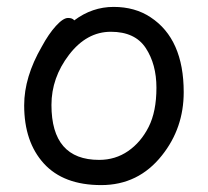

<svg xmlns="http://www.w3.org/2000/svg" viewBox="-20 -512 602 556"><path d="M267 -49Q314 -49 351 -74.5Q388 -100 410.5 -144.5Q433 -189 433 -258Q433 -326 402 -373Q371 -420 301 -420Q231 -420 180 -353.5Q129 -287 129 -208Q129 -49 267 -49ZM273 24Q164 24 107 -38.5Q50 -101 50 -207Q50 -289 101 -377Q121 -414 142 -437Q163 -460 177 -460Q190 -460 195 -453Q247 -492 309 -492Q371 -492 416 -462Q512 -399 512 -245Q512 -141 449 -62Q381 24 273 24Z"/></svg>

Font: LXGW WenKai Lite Medium
Style: Regular
Weight: 500
Designer: LXGW / Fontworks Inc.
Foundry: LXGW / Fontworks Inc.
Version: Version 1.511; March 25, 2025